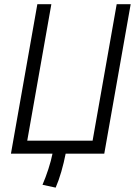

<svg xmlns="http://www.w3.org/2000/svg" viewBox="-20 -713 626 891"><path d="M238.3 157.7 177.2 144.5Q191.9 110.4 204.6 71.3Q217.3 32.2 223.6 0H30.8L153.3 -693.4H218.3L106.4 -60.1H409.7L521.5 -693.4H586.4L463.9 0H284.7Q276.4 42.5 264.4 84Q252.4 125.5 238.3 157.7Z"/></svg>

Font: Cascadia Code PL Light
Style: Italic
Weight: 300
Italic angle: -10°
Monospace: yes
Designer: Aaron Bell
Foundry: Saja Typeworks
Version: Version 2404.023; ttfautohint (v1.8.4)